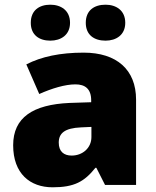

<svg xmlns="http://www.w3.org/2000/svg" viewBox="-20 -787 663 817"><path d="M111 -690C111 -638 147 -614 194 -614C239 -614 278 -638 278 -690C278 -743 239 -767 194 -767C147 -767 111 -743 111 -690ZM345 -690C345 -638 381 -614 429 -614C474 -614 513 -638 513 -690C513 -743 474 -767 429 -767C381 -767 345 -743 345 -690ZM336 -563C236 -563 156 -546 92 -513L147 -387C201 -411 257 -428 301 -428C342 -428 368 -409 368 -360V-352L276 -349C120 -342 36 -287 36 -169C36 -48 108 10 204 10C296 10 339 -14 386 -73H390L427 0H559V-363C559 -491 476 -563 336 -563ZM325 -245 369 -247V-204C369 -157 331 -125 285 -125C252 -125 230 -142 230 -180C230 -220 255 -242 325 -245Z"/></svg>

Font: Noto Sans Thai Looped Black
Style: Regular
Weight: 900
Designer: Sasikarn Vongin, Ben Mitchell
Foundry: The Fontpad Ltd
Version: Version 1.001